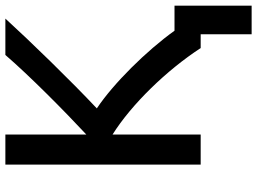

<svg xmlns="http://www.w3.org/2000/svg" viewBox="-138 -602 934 697"><g transform="rotate(-90 328.5 -254.0)"><path d="M79 8V-701H188V-407C275 -488 402 -614 477 -701H609C527 -611 382 -462 283 -369C373 -309 492 -189 565 -87H656V193H552V8H502C422 -115 298 -243 188 -312V8Z"/></g></svg>

Font: Repo Medium
Style: Regular
Weight: 500
Designer: Stefan Peev
Foundry: Context Ltd
Version: Version 1.502